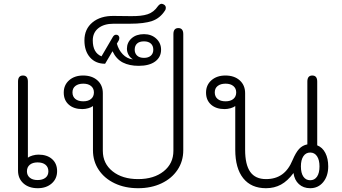

<svg xmlns="http://www.w3.org/2000/svg" viewBox="-20 -982 1805 1012"><path d="M75 -83V-552Q75 -584 101 -584Q127 -584 127 -552V-151Q136 -158 152 -162.5Q168 -167 183 -167Q228 -167 254.5 -143.5Q281 -120 281 -80Q281 -40 252.5 -15Q224 10 179 10Q132 10 103.5 -15.5Q75 -41 75 -83ZM235 -79Q235 -101 220 -113.5Q205 -126 178 -126Q152 -126 137 -113.5Q122 -101 122 -79Q122 -58 137 -45.5Q152 -33 178 -33Q204 -33 219.5 -45Q235 -57 235 -79Z M470 -190V-423Q461 -416 445 -411.5Q429 -407 414 -407Q369 -407 342.5 -430.5Q316 -454 316 -494Q316 -534 344.5 -559Q373 -584 418 -584Q465 -584 493.5 -558.5Q522 -533 522 -491V-187Q522 -120 573.5 -79Q625 -38 708 -38Q791 -38 842.5 -79Q894 -120 894 -187V-802Q894 -834 920 -834Q946 -834 946 -802V-190Q946 -132 915.5 -86.5Q885 -41 831 -15.5Q777 10 708 10Q639 10 585 -15.5Q531 -41 500.5 -86.5Q470 -132 470 -190ZM475 -495Q475 -516 460 -528.5Q445 -541 419 -541Q393 -541 377.5 -529Q362 -517 362 -495Q362 -473 377 -460.5Q392 -448 419 -448Q445 -448 460 -460.5Q475 -473 475 -495Z M573 -712 534 -646Q484 -646 454.5 -679.5Q425 -713 425 -769Q425 -829 467.5 -864Q510 -899 580 -898L667 -897Q726 -896 758.5 -907Q791 -918 812 -949Q822 -962 832 -962Q836 -962 844 -958Q854 -952 854 -941Q854 -932 850 -927Q824 -886 782 -871.5Q740 -857 666 -857H579Q528 -857 498.5 -833.5Q469 -810 469 -769Q469 -704 515 -685L574 -786Q581 -799 592 -799Q600 -799 604.5 -794Q609 -789 609 -782Q609 -775 606 -769L596 -752Q605 -719 627 -696Q649 -673 679 -669V-670Q665 -679 657 -694Q649 -709 649 -725Q649 -758 673.5 -780Q698 -802 739 -802Q778 -802 803.5 -778.5Q829 -755 829 -720Q829 -681 798 -658Q767 -635 711 -635Q662 -635 627.5 -652.5Q593 -670 573 -712ZM788 -720Q788 -741 775 -752.5Q762 -764 739 -764Q715 -764 702.5 -752.5Q690 -741 690 -720Q690 -701 702.5 -689Q715 -677 739 -677Q762 -677 775 -688.5Q788 -700 788 -720Z M1220 -193V-423Q1211 -416 1195 -411.5Q1179 -407 1164 -407Q1119 -407 1092.5 -430.5Q1066 -454 1066 -494Q1066 -534 1094.5 -559Q1123 -584 1168 -584Q1215 -584 1243.5 -558.5Q1272 -533 1272 -491V-193Q1272 -114 1299 -76Q1326 -38 1382 -38Q1432 -38 1466.5 -62.5Q1501 -87 1522 -138Q1539 -178 1556.5 -197Q1574 -216 1600 -221V-552Q1600 -584 1626 -584Q1652 -584 1652 -552V-216Q1680 -205 1695 -175.5Q1710 -146 1710 -105Q1710 -54 1683.5 -22Q1657 10 1615 10Q1579 10 1555.5 -11.5Q1532 -33 1527 -70Q1496 -28 1461 -9Q1426 10 1382 10Q1304 10 1262 -42.5Q1220 -95 1220 -193ZM1225 -495Q1225 -516 1210 -528.5Q1195 -541 1169 -541Q1143 -541 1127.5 -529Q1112 -517 1112 -495Q1112 -473 1127 -460.5Q1142 -448 1169 -448Q1195 -448 1210 -460.5Q1225 -473 1225 -495ZM1664 -105Q1664 -139 1651 -158.5Q1638 -178 1615 -178Q1592 -178 1579 -158.5Q1566 -139 1566 -105Q1566 -70 1579 -51Q1592 -32 1615 -32Q1638 -32 1651 -51Q1664 -70 1664 -105Z"/></svg>

Font: Kodchasan ExtraLight
Style: Regular
Weight: 275
Version: Version 1.000; ttfautohint (v1.6)